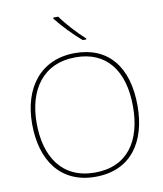

<svg xmlns="http://www.w3.org/2000/svg" viewBox="-101 -1033 956 1125"><g transform="rotate(-10 377.0 -471.0)"><path d="M323 -952H293V-945C328 -900 388 -836 441 -792H462V-798C417 -838 352 -909 323 -952ZM690 -358C690 -590 579 -725 382 -725C177 -725 63 -574 63 -359C63 -143 168 10 376 10C587 10 690 -143 690 -358ZM90 -359C90 -556 186 -700 382 -700C562 -700 663 -575 663 -358C663 -156 573 -15 377 -15C182 -15 90 -159 90 -359Z"/></g></svg>

Font: Noto Sans Gurmukhi Thin
Style: Regular
Weight: 100
Designer: Jelle Bosma - Monotype Design Team
Foundry: Monotype Imaging Inc.
Version: Version 2.004